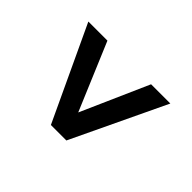

<svg xmlns="http://www.w3.org/2000/svg" viewBox="-115 -644 790 790"><g transform="rotate(-45 280.0 -249.5)"><path d="M474 -377 180 -253 474 -123V-11L64 -206V-296L474 -488Z"/></g></svg>

Font: TitilliumWeb-SemiBold
Style: SemiBold
Weight: 600
Version: Version 1.001;PS 57.000;hotconv 1.0.70;makeotf.lib2.5.55311